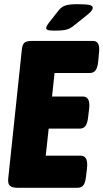

<svg xmlns="http://www.w3.org/2000/svg" viewBox="-20 -895 493 915"><path d="M65 0Q38 0 27.5 -9.5Q17 -19 19 -42L84 -658Q86 -681 95.5 -690.5Q105 -700 132 -700H423Q458 -700 452 -645L448 -602Q445 -573 435.5 -560Q426 -547 407 -547H240L228 -435H375Q411 -435 405 -379L400 -337Q397 -308 387.5 -295Q378 -282 360 -282H212L198 -153H365Q400 -153 395 -97L390 -54Q387 -25 377.5 -12.5Q368 0 349 0ZM243 -749Q216 -749 208 -752Q200 -755 200 -761Q200 -770 215 -789L259 -845Q274 -864 294 -869.5Q314 -875 347 -875Q389 -875 405.5 -871.5Q422 -868 422 -858Q422 -852 416 -843.5Q410 -835 392 -821L327 -769Q311 -757 293 -753Q275 -749 243 -749Z"/></svg>

Font: Asap Condensed Condensed ExtraBold
Style: Italic
Weight: 800
Width: 3
Italic angle: -6°
Designer: Pablo Cosgaya
Foundry: Omnibus-Type
Version: Version 3.001; ttfautohint (v1.8.4.7-5d5b)